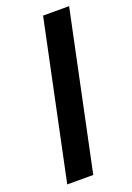

<svg xmlns="http://www.w3.org/2000/svg" viewBox="-138 -758 558 811"><g transform="rotate(-20 141.5 -352.5)"><path d="M135 0 283 -705H166L18 0Z"/></g></svg>

Font: STIX Two Text
Style: Bold Italic
Weight: 700
Italic angle: -12°
Designer: Ross Mills, John Hudson & Paul Hanslow, Tiro Typeworks Ltd; with prior portions MicroPress Inc. and Coen Hoffman, Elsevi
Foundry: Tiro Typeworks Ltd
Version: Version 2.13 b171